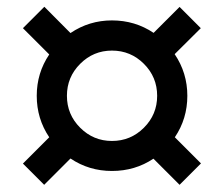

<svg xmlns="http://www.w3.org/2000/svg" viewBox="-20 -626 648 556"><path d="M304.2 -217.8Q358.4 -217.8 396.7 -256.1Q435.1 -294.4 435.1 -348.6Q435.1 -402.8 396.7 -441.2Q358.4 -479.5 304.2 -479.5Q250.5 -479.5 212.2 -441.2Q173.8 -402.8 173.8 -348.6Q173.8 -294.4 212.2 -256.1Q250.5 -217.8 304.2 -217.8ZM500 -90.8 424.3 -166.5Q371.1 -130.9 304.2 -130.9Q237.8 -130.9 184.1 -167L107.9 -90.8L46.4 -152.3L122.6 -228.5Q86.4 -282.2 86.4 -348.6Q86.4 -414.6 122.6 -468.3L46.4 -544.4L108.4 -606.4L184.1 -530.3Q238.3 -566.9 304.2 -566.9Q371.1 -566.9 424.8 -530.8L500 -606L561.5 -544.4L485.8 -469.2Q522.5 -415 522.5 -348.6Q522.5 -282.2 486.3 -228.5L562 -152.8Z"/></svg>

Font: Qaz
Style: Regular
Weight: 400
Designer: GGBotNet
Foundry: f0n7
Version: 0.70